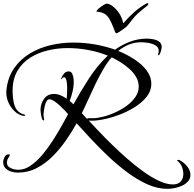

<svg xmlns="http://www.w3.org/2000/svg" viewBox="-35 -1010 1228 1218"><path d="M1027 188Q964 188 899.5 159Q835 130 771.5 82.5Q708 35 649.5 -20.5Q591 -76 540.5 -130.5Q490 -185 451 -228Q423 -177 385.5 -122.5Q348 -68 301 -20.5Q254 27 198.5 56Q143 85 78 85Q57 85 35.5 78.5Q14 72 -0.5 57Q-15 42 -15 18Q-15 4 -6 -13.5Q3 -31 20 -31Q27 -31 27 -26Q27 -21 18 -8Q9 5 9 22Q9 39 21.5 49Q34 59 51 63Q68 67 82 67Q121 67 159.5 40.5Q198 14 233.5 -28Q269 -70 300 -118.5Q331 -167 356 -211.5Q381 -256 397 -286Q389 -295 374.5 -310.5Q360 -326 342.5 -342Q325 -358 308 -369Q291 -380 279 -380Q268 -380 260.5 -368Q253 -356 249 -338.5Q245 -321 243 -305Q241 -289 241 -281Q241 -273 243 -265.5Q245 -258 245 -251Q245 -246 242 -246Q235 -246 230.5 -260.5Q226 -275 224 -291.5Q222 -308 222 -313Q222 -351 244 -382.5Q266 -414 308 -414Q329 -414 349 -405.5Q369 -397 388 -384Q391 -414 391 -443Q391 -451 391 -460Q391 -469 390 -477Q390 -483 388 -493Q386 -503 382 -512Q378 -521 370 -520Q362 -519 360 -513.5Q358 -508 355 -507Q353 -507 353 -509Q353 -512 354 -514Q359 -529 371 -543Q383 -557 400 -557Q418 -557 424.5 -539Q431 -521 432 -507Q432 -503 432.5 -499Q433 -495 433 -491Q433 -461 425.5 -430Q418 -399 407 -370Q413 -365 419.5 -359Q426 -353 431 -348Q475 -428 528.5 -511Q582 -594 649 -657Q589 -681 524 -693Q459 -705 394 -705Q330 -705 267.5 -690Q205 -675 155 -643Q105 -611 75 -559.5Q45 -508 45 -434Q45 -411 48 -383.5Q51 -356 61 -332Q71 -308 93 -294Q99 -290 105 -288Q111 -286 118 -284Q120 -284 122.5 -282.5Q125 -281 125 -279Q125 -276 121 -275.5Q117 -275 115 -275Q105 -275 90 -282.5Q75 -290 67 -296Q39 -319 22 -352.5Q5 -386 5 -423Q5 -428 5 -432.5Q5 -437 6 -441Q15 -521 55 -578Q95 -635 155 -671Q215 -707 286 -723.5Q357 -740 430 -740Q566 -740 695 -695Q740 -727 791 -746Q842 -765 897 -765Q915 -765 937 -761Q959 -757 975 -745.5Q991 -734 991 -710Q991 -706 988 -693.5Q985 -681 980 -670Q975 -659 970 -659Q968 -659 968 -662Q968 -668 970 -673.5Q972 -679 972 -686Q972 -710 951.5 -722Q931 -734 905 -738Q879 -742 861 -742Q820 -742 783.5 -727.5Q747 -713 715 -687Q746 -675 782.5 -655Q819 -635 851.5 -608.5Q884 -582 904.5 -549Q925 -516 925 -478Q925 -434 896 -397Q867 -360 820 -330.5Q773 -301 719 -281Q665 -261 614.5 -251.5Q564 -242 528 -245Q553 -218 591 -178Q629 -138 675.5 -92.5Q722 -47 773 -2.5Q824 42 875.5 79Q927 116 975 138Q1023 160 1062 160Q1094 160 1111 142Q1128 124 1128 93Q1128 70 1118.5 47Q1109 24 1090 10Q1088 8 1088 8Q1088 6 1092 5Q1096 4 1097 4Q1100 4 1102 5Q1128 17 1150.5 43Q1173 69 1173 100Q1173 124 1157.5 141Q1142 158 1119 168.5Q1096 179 1071 183.5Q1046 188 1027 188ZM516 -257Q523 -261 534 -260.5Q545 -260 552 -260Q581 -260 619 -269.5Q657 -279 696.5 -297Q736 -315 770 -340Q804 -365 824.5 -395.5Q845 -426 845 -460Q845 -493 828.5 -521.5Q812 -550 785.5 -573.5Q759 -597 729.5 -615.5Q700 -634 673 -646Q646 -615 620 -570.5Q594 -526 570 -476Q546 -426 524.5 -378Q503 -330 484 -292ZM704 -799Q698 -799 694.5 -808.5Q691 -818 689 -824Q674 -863 661 -886.5Q648 -910 630 -921.5Q612 -933 580 -936Q577 -936 577 -937Q577 -944 590.5 -955.5Q604 -967 620 -977Q636 -987 641 -987Q657 -987 678.5 -971.5Q700 -956 719.5 -928Q739 -900 747 -862Q780 -901 817 -933.5Q854 -966 894 -988Q898 -990 901 -990Q906 -990 906 -985Q906 -981 903 -978Q900 -975 898 -973Q878 -957 858.5 -941Q839 -925 820 -905Q815 -900 803.5 -885Q792 -870 781.5 -857Q771 -844 768 -841Q765 -838 751 -828Q737 -818 723 -808.5Q709 -799 704 -799Z"/></svg>

Font: My Soul
Style: Regular
Weight: 400
Designer: Robert E. Leuschke
Foundry: Robert E. Leuschke
Version: Version 1.010; ttfautohint (v1.8.4.7-5d5b)